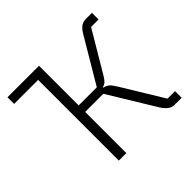

<svg xmlns="http://www.w3.org/2000/svg" viewBox="-164 -892 1085 1085"><g transform="rotate(-45 378.5 -349.0)"><path d="M212 0V-645H20V-698H272V-381H417L574 -646Q591 -675 608 -686.5Q625 -698 649 -698H695V-645H635L491 -402Q477 -379 467 -370Q457 -361 442 -357V-353Q460 -350 473 -339.5Q486 -329 501 -304L654 -53H714V0H657Q618 0 587 -50L417 -329H272V0Z"/></g></svg>

Font: IBM Plex Sans Light
Style: Regular
Weight: 300
Designer: Mike Abbink, Paul van der Laan, Pieter van Rosmalen
Foundry: Bold Monday
Version: Version 3.0